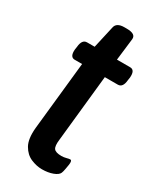

<svg xmlns="http://www.w3.org/2000/svg" viewBox="-172 -705 633 768"><g transform="rotate(30 144.0 -321.5)"><path d="M162 7Q137 7 111 -4Q85 -15 69 -43Q53 -71 58 -124L91 -438H57Q34 -438 37 -474L39 -487Q42 -523 65 -523H100L123 -625Q128 -650 164 -650H175Q218 -650 215 -624L203 -523H264Q287 -523 284 -487L282 -474Q279 -438 256 -438H196L164 -131Q160 -100 168 -89Q176 -78 203 -78Q214 -78 225 -81Q236 -84 241 -84Q250 -84 247 -63Q246 -57 243.5 -42.5Q241 -28 238 -21Q233 -9 211.5 -1Q190 7 162 7Z"/></g></svg>

Font: Asap Condensed Condensed Medium
Style: Italic
Weight: 500
Width: 3
Italic angle: -6°
Designer: Pablo Cosgaya
Foundry: Omnibus-Type
Version: Version 3.001; ttfautohint (v1.8.4.7-5d5b)